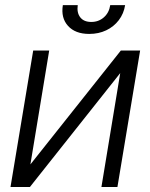

<svg xmlns="http://www.w3.org/2000/svg" viewBox="-20 -748 602 768"><path d="M101.6 -90.3 463.4 -545.9H540.5L449.7 0H385.7L460.9 -455.6L99.6 0H22L112.8 -545.9H176.8ZM336.9 -612.3Q281.2 -612.3 252.2 -644.3Q223.1 -676.3 231.4 -727.5H291Q286.6 -697.3 301 -678.7Q315.4 -660.2 345.2 -660.2Q374.5 -660.2 395.5 -678.7Q416.5 -697.3 420.9 -727.5H480.5Q475.1 -693.4 455.1 -667.2Q435.1 -641.1 404.8 -626.7Q374.5 -612.3 336.9 -612.3Z"/></svg>

Font: Inter Tight Light
Style: Italic
Weight: 300
Italic angle: -9.39999°
Designer: Rasmus Andersson
Foundry: rsms
Version: Version 3.004